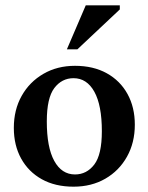

<svg xmlns="http://www.w3.org/2000/svg" viewBox="-20 -690 558 722"><path d="M256.5 12Q187.5 12 137.2 -16Q87 -44 59.5 -93.8Q32 -143.5 32 -209Q32 -277 61.5 -329.5Q91 -382 143 -412.2Q195 -442.5 262 -442.5Q331 -442.5 381.5 -414.5Q432 -386.5 459.5 -336.5Q487 -286.5 487 -221Q487 -153.5 457.5 -100.8Q428 -48 376 -18Q324 12 256.5 12ZM262 -34Q306 -34 334.5 -71.2Q363 -108.5 363 -196.5Q363 -294 334.8 -345Q306.5 -396 256.5 -396Q212.5 -396 184.2 -358.8Q156 -321.5 156 -233.5Q156 -136 184 -85Q212 -34 262 -34ZM231.5 -504.5 302.5 -670H430.5V-654.5L271 -504.5Z"/></svg>

Font: Newsreader Text SemiBold
Style: Regular
Weight: 600
Designer: Hugues Gentile
Foundry: Production Type
Version: Version 1.001